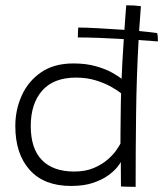

<svg xmlns="http://www.w3.org/2000/svg" viewBox="-20 -726 638 746"><path d="M450 -1.5Q450 -11 449.8 -30.8Q449.5 -50.5 449.5 -69.8Q449.5 -89 449.5 -96.5Q447.5 -92 436 -77.2Q424.5 -62.5 401.8 -45.5Q379 -28.5 343 -16Q307 -3.5 256 -3.5Q151 -3.5 95.2 -66Q39.5 -128.5 39.5 -236Q39.5 -300 64.8 -355.5Q90 -411 140 -445.2Q190 -479.5 265 -479.5Q315 -479.5 353.2 -468.5Q391.5 -457.5 416.5 -443.2Q441.5 -429 452.5 -420Q453 -442.5 455.5 -485.8Q458 -529 461 -574Q412 -577 364.8 -578.8Q317.5 -580.5 282.5 -580.5Q282.5 -592.5 283 -603.8Q283.5 -615 284 -619Q312.5 -619 362.8 -616.2Q413 -613.5 463.5 -610Q465.5 -642 467.5 -667.8Q469.5 -693.5 470.5 -705.5Q503 -705.5 527.5 -702Q523.5 -654.5 520.5 -605.5Q545 -603 563.5 -601Q582 -599 590.5 -597.5Q592.5 -592 593 -582.2Q593.5 -572.5 593.5 -565Q560 -568 518.5 -570.5Q510.5 -427 508.8 -284.5Q507 -142 507 0Q501.5 0 489.5 -0.2Q477.5 -0.5 465.8 -0.8Q454 -1 450 -1.5ZM268.5 -59.5Q312 -59.5 344.2 -73.2Q376.5 -87 398.2 -106Q420 -125 432 -142.5Q444 -160 448 -168Q448 -180.5 448.2 -207.8Q448.5 -235 448.8 -266.5Q449 -298 449.5 -324.8Q450 -351.5 450.5 -363.5Q438.5 -373.5 413.2 -388Q388 -402.5 352.8 -413.5Q317.5 -424.5 275.5 -424.5Q188.5 -424.5 144 -374Q99.5 -323.5 99.5 -236.5Q99.5 -148.5 143 -104Q186.5 -59.5 268.5 -59.5Z"/></svg>

Font: Grandstander ExtraLight
Style: Regular
Weight: 200
Designer: Tyler Finck
Foundry: Etcetera Type Co
Version: Version 1.200; ttfautohint (v1.8.3)